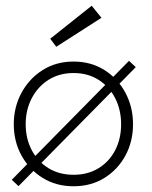

<svg xmlns="http://www.w3.org/2000/svg" viewBox="-20 -637 530 669"><path d="M429.5 -425 453 -403 44.5 11.5 21 -10.5ZM236.5 12Q175.5 12 128.8 -17Q82 -46 55 -95Q28 -144 28 -204Q28 -264 55 -313.8Q82 -363.5 128.8 -393Q175.5 -422.5 236.5 -422.5Q297 -422.5 343.8 -393Q390.5 -363.5 417 -313.8Q443.5 -264 443.5 -204Q443.5 -144 417 -95Q390.5 -46 343.8 -17Q297 12 236.5 12ZM236.5 -28Q286 -28 323.5 -51Q361 -74 381.5 -114Q402 -154 402 -204Q402 -254 381.5 -294.5Q361 -335 323.5 -358.8Q286 -382.5 236.5 -382.5Q186.5 -382.5 149 -358.8Q111.5 -335 90.5 -294.5Q69.5 -254 69.5 -204Q69.5 -154 90.5 -114Q111.5 -74 149 -51Q186.5 -28 236.5 -28ZM176 -474 155 -502 299.5 -617 333.5 -575Z"/></svg>

Font: League Spartan Thin ExtraLight
Style: Regular
Weight: 250
Version: Version 2.002